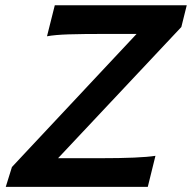

<svg xmlns="http://www.w3.org/2000/svg" viewBox="-20 -726 746 746"><path d="M684.6 -621.1 205.6 -111.3H369.1Q524.9 -111.3 584 -120.6L554.2 0H2.4L26.4 -77.1L510.7 -594.2H392.1Q300.3 -594.2 246.8 -592.5Q193.4 -590.8 162.6 -585L192.9 -705.6H705.6Z"/></svg>

Font: Lesson One
Style: Bold Italic
Weight: 700
Italic angle: -14°
Designer: But Ko, Victor Gaultney, Annie Olsen, Julie Remington, Don Collingsworth, Eric Hays, Becca Hirsbrunner
Version: Version 1.100